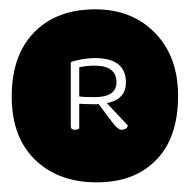

<svg xmlns="http://www.w3.org/2000/svg" viewBox="-20 -659 403 408"><path d="M60.5 -314Q108.9 -271.5 185.5 -271.5Q262.2 -271.5 307.6 -314.9Q358.4 -362.3 358.4 -455.6Q358.4 -538.6 309.6 -588.9Q260.7 -639.2 182.6 -639.2Q104.5 -639.2 57.6 -595.2Q4.9 -545.9 4.9 -454.1Q4.9 -362.3 60.5 -314ZM247.6 -483.9Q247.6 -447.8 207 -439.9L251.5 -392.6Q251.5 -388.7 247.8 -386Q244.1 -383.3 237.5 -383.3Q231 -383.3 218.8 -398.9L189.5 -438Q188 -437.5 185.5 -437.5H181.2Q167 -437.5 148.4 -438.5V-386.2Q145 -383.3 139.2 -383.3Q130.4 -383.3 130.4 -390.6V-525.9Q130.4 -528.3 148.7 -532Q167 -535.6 181.6 -535.6Q247.6 -535.6 247.6 -483.9ZM180.7 -519.5Q164.6 -519.5 148.4 -516.1V-454.1Q156.2 -452.6 181.2 -452.6Q227.5 -452.6 227.5 -484.4Q227.5 -519.5 180.7 -519.5Z"/></svg>

Font: Friends & Family
Style: Regular
Weight: 400
Designer: Sarang Kulkarni, Maithili Shingre, Noopur Datye
Foundry: Ek Type
Version: Version 1.000;hotconv 1.0.117;makeotfexe 2.5.65602